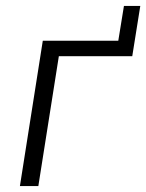

<svg xmlns="http://www.w3.org/2000/svg" viewBox="-20 -626 492 646"><path d="M47 0 124 -489H378L397 -606H452L425 -437H178L109 0Z"/></svg>

Font: Nunito Sans 10pt SemiCondensed Light
Style: Italic
Weight: 300
Width: 4
Italic angle: -9°
Designer: Vernon Adams
Foundry: Vernon Adams
Version: Version 3.101;gftools[0.9.27]